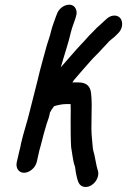

<svg xmlns="http://www.w3.org/2000/svg" viewBox="-20 -690 528 799"><path d="M104 -228C93 -181 78 -139 68 -95C65 -84 65 -75 62 -68L50 -16C44 9 58 29 80 29C102 29 127 9 133 -16L144 -65C147 -74 149 -83 152 -94C158 -119 166 -148 174 -174C177 -185 183 -198 185 -208L188 -222C191 -228 199 -241 205 -248C221 -253 239 -257 258 -257H274C274 -256 273 -254 274 -253C274 -230 275 -220 274 -192C274 -153 274 -112 276 -78L280 -52C283 -34 285 -19 289 -5C294 4 294 23 297 35C302 56 305 79 324 86C358 98 396 57 388 22C379 -4 376 -39 368 -64C365 -77 365 -95 363 -110C356 -168 366 -244 359 -302C356 -332 339 -347 306 -347H281C284 -350 285 -353 287 -356C309 -381 333 -410 355 -434C371 -453 390 -469 407 -489L425 -508C436 -522 446 -527 460 -540L471 -551C491 -570 493 -598 481 -614C467 -631 440 -628 422 -610L411 -600C396 -585 386 -579 371 -562L352 -543C342 -532 331 -519 321 -509C292 -479 263 -443 233 -410C246 -457 265 -511 275 -556C280 -576 287 -593 293 -611L296 -621C300 -633 300 -644 295 -654C280 -685 230 -669 217 -632L213 -622C206 -601 197 -580 192 -558C188 -540 181 -522 175 -502C162 -453 148 -407 136 -354C126 -316 113 -265 104 -228Z"/></svg>

Font: Electronic
Style: CircIt
Weight: 900
Version: Version 1.011